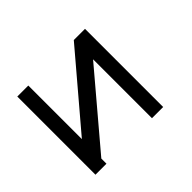

<svg xmlns="http://www.w3.org/2000/svg" viewBox="-100 -633 740 740"><g transform="rotate(-45 270.0 -263.0)"><path d="M423 -50H362V-371L114 -78V-50H54V-476H114V-184L362 -476H423Z"/></g></svg>

Font: 3270 Nerd Font Mono
Style: Regular
Weight: 400
Monospace: yes
Version: Version 3.0.1;Nerd Fonts 3.0.0